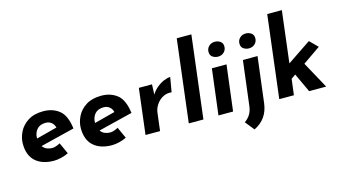

<svg xmlns="http://www.w3.org/2000/svg" viewBox="-104 -1177 3145 1775"><g transform="rotate(-15 1468.5 -289.0)"><path d="M369 -131 418 -23Q385 -7 348 2Q311 11 278 11Q167 11 103 -46Q39 -103 39 -215Q39 -271 66.5 -327Q94 -383 152 -420Q210 -457 298 -457Q388 -457 450 -408Q512 -359 528 -231L201 -150Q217 -127 241.5 -117Q266 -107 293 -107Q324 -107 369 -131ZM179 -231V-228L378 -280Q370 -312 347 -330Q324 -348 293 -348Q236 -348 207.5 -314Q179 -280 179 -231Z M924 -131 973 -23Q940 -7 903 2Q866 11 833 11Q722 11 658 -46Q594 -103 594 -215Q594 -271 621.5 -327Q649 -383 707 -420Q765 -457 853 -457Q943 -457 1005 -408Q1067 -359 1083 -231L756 -150Q772 -127 796.5 -117Q821 -107 848 -107Q879 -107 924 -131ZM734 -231V-228L933 -280Q925 -312 902 -330Q879 -348 848 -348Q791 -348 762.5 -314Q734 -280 734 -231Z M1331 -340Q1353 -376 1386.5 -403.5Q1420 -431 1454.5 -445Q1489 -459 1515 -459L1491 -319Q1485 -320 1474 -320Q1432 -320 1397.5 -298Q1363 -276 1341.5 -241.5Q1320 -207 1316 -171L1295 0H1156L1209 -437H1335Z M1806 -789 1710 0H1570L1666 -789Z M2048 -437 1994 0H1854L1908 -437ZM1997 -667Q2026 -667 2049 -651Q2072 -635 2072 -602Q2072 -570 2049.5 -548Q2027 -526 1992 -526Q1963 -526 1940 -542Q1917 -558 1917 -591Q1917 -623 1939.5 -645Q1962 -667 1997 -667Z M2152 -8 2205 -437H2345L2291 0Q2273 148 2143 211L2073 124Q2142 77 2152 -8ZM2293 -667Q2322 -667 2345 -651Q2368 -635 2368 -602Q2368 -570 2345.5 -548Q2323 -526 2288 -526Q2259 -526 2236 -542Q2213 -558 2213 -591Q2213 -623 2235.5 -645Q2258 -667 2293 -667Z M2745 -256 2885 0H2722L2637 -182L2595 -152L2576 0H2436L2532 -789H2672L2612 -295L2839 -448L2914 -373Z"/></g></svg>

Font: Josefin Sans
Style: Bold Italic
Weight: 700
Italic angle: -7°
Designer: Santiago Orozco
Foundry: Typemade
Version: Version 2.000